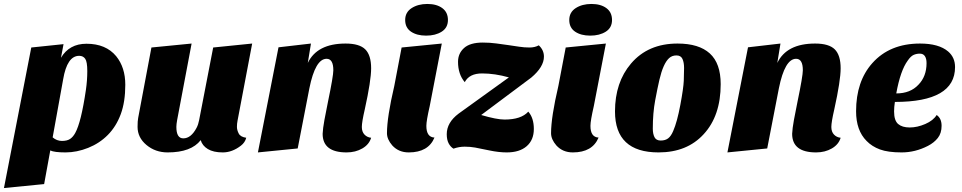

<svg xmlns="http://www.w3.org/2000/svg" viewBox="-62 -750 4862 970"><path d="M192 10 161 180 -42 200 96 -510 259 -527 246 -458Q288 -529 375 -529Q473 -529 525 -466Q571 -409 571 -322Q571 -235 548 -173Q525 -111 483 -68.5Q441 -26 383.5 -3Q326 20 269 20Q212 20 192 10ZM204 -56Q225 -38 251 -38Q277 -38 292 -48Q307 -58 318 -78Q348 -132 372 -296Q379 -344 379 -391Q379 -438 368.5 -453Q358 -468 338 -468Q277 -468 257 -349Z M952 -42Q904 20 785 20Q723 20 678 -17.5Q633 -55 633 -109Q633 -139 636 -154L703 -510L906 -530L833 -144Q829 -122 829 -109Q829 -51 864 -51Q903 -51 931 -104Q940 -121 944 -143L1015 -510L1212 -530L1138 -140Q1135 -125 1135 -109Q1135 -93 1144 -75.5Q1153 -58 1182 -54Q1176 -30 1155 -14Q1111 20 1063.5 20Q1016 20 988 3Q960 -14 952 -42Z M1689 20Q1568 20 1568 -74Q1569 -100 1577 -144L1595 -236Q1622 -366 1622 -395Q1622 -453 1588 -453Q1531 -453 1501 -304L1442 0L1241 20L1345 -511L1509 -530L1493 -432Q1540 -530 1684 -530Q1754 -530 1783.5 -500.5Q1813 -471 1813 -405Q1813 -343 1781 -198Q1766 -133 1766 -108.5Q1766 -84 1779.5 -70Q1793 -56 1813 -54Q1803 -20 1768.5 0Q1734 20 1689 20Z M2133 -55Q2102 20 2003 20Q1952 20 1920 -15Q1893 -46 1893 -77Q1893 -158 1930 -316L1967 -510L2170 -530L2109 -214Q2092 -140 2092 -114Q2092 -57 2133 -55ZM1985 -649Q1985 -688 2017.5 -709Q2050 -730 2097 -730Q2144 -730 2172.5 -709Q2201 -688 2201 -649Q2201 -610 2169.5 -590Q2138 -570 2091 -570Q2044 -570 2014.5 -590Q1985 -610 1985 -649Z M2229 1Q2214 -8 2204.5 -26Q2195 -44 2195 -72Q2195 -131 2255 -176L2509 -359Q2438 -379 2373.5 -379Q2309 -379 2286 -335Q2252 -375 2252 -438Q2252 -480 2282.5 -507.5Q2313 -535 2377 -535Q2413 -535 2445.5 -530.5Q2478 -526 2507 -522L2561 -514Q2587 -510 2613.5 -510Q2640 -510 2660 -521Q2686 -497 2686 -464Q2686 -412 2622 -358L2369 -169Q2447 -146 2487 -146Q2571 -146 2607 -186Q2635 -154 2635 -98.5Q2635 -43 2599 -11.5Q2563 20 2498 20Q2458 20 2410.5 10Q2363 0 2338.5 -4.5Q2314 -9 2285.5 -9Q2257 -9 2229 1Z M2962 -55Q2931 20 2832 20Q2781 20 2749 -15Q2722 -46 2722 -77Q2722 -158 2759 -316L2796 -510L2999 -530L2938 -214Q2921 -140 2921 -114Q2921 -57 2962 -55ZM2814 -649Q2814 -688 2846.5 -709Q2879 -730 2926 -730Q2973 -730 3001.5 -709Q3030 -688 3030 -649Q3030 -610 2998.5 -590Q2967 -570 2920 -570Q2873 -570 2843.5 -590Q2814 -610 2814 -649Z M3265 20Q3045 20 3045 -187Q3045 -334 3126 -429Q3212 -530 3361 -530Q3469 -530 3524 -480Q3579 -430 3579 -325Q3579 -165 3493 -72Q3409 20 3265 20ZM3236 -100Q3236 -74 3244.5 -57Q3253 -40 3276 -40Q3299 -40 3313.5 -51Q3328 -62 3339 -88Q3359 -134 3375 -219.5Q3391 -305 3392.5 -342Q3394 -379 3394 -406.5Q3394 -434 3386 -452Q3378 -470 3355.5 -470Q3333 -470 3318 -456Q3303 -442 3291 -415Q3279 -388 3269.5 -347.5Q3260 -307 3248 -243Q3236 -179 3236 -100Z M4061 20Q3940 20 3940 -74Q3941 -100 3949 -144L3967 -236Q3994 -366 3994 -395Q3994 -453 3960 -453Q3903 -453 3873 -304L3814 0L3613 20L3717 -511L3881 -530L3865 -432Q3912 -530 4056 -530Q4126 -530 4155.5 -500.5Q4185 -471 4185 -405Q4185 -343 4153 -198Q4138 -133 4138 -108.5Q4138 -84 4151.5 -70Q4165 -56 4185 -54Q4175 -20 4140.5 0Q4106 20 4061 20Z M4670 -169Q4695 -152 4695 -114.5Q4695 -77 4676 -53Q4657 -29 4626 -13Q4562 20 4493 20Q4424 20 4383.5 5Q4343 -10 4316 -38Q4263 -91 4263 -188Q4263 -339 4345 -431Q4433 -530 4586 -530Q4681 -530 4728 -490Q4763 -460 4763 -411Q4763 -235 4459 -235Q4455 -209 4455 -187Q4455 -141 4475.5 -123.5Q4496 -106 4534 -106Q4572 -106 4612.5 -123.5Q4653 -141 4670 -169ZM4466 -278Q4537 -278 4578 -322Q4619 -364 4619 -431Q4619 -454 4610.5 -466.5Q4602 -479 4585 -479Q4568 -479 4553.5 -472.5Q4539 -466 4524 -444Q4487 -394 4466 -278Z"/></svg>

Font: Sansita One
Style: Regular
Weight: 400
Designer: Pablo Cosgaya
Foundry: Omnibus-Type
Version: Version 1.001